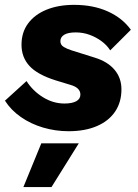

<svg xmlns="http://www.w3.org/2000/svg" viewBox="-28 -530 569 791"><path d="M254.4 10.6Q200.8 10.6 150 -4.3Q99.2 -19.2 58.4 -47.6Q17.5 -76 -7.6 -115.2L81.3 -196Q107.1 -155.4 149 -129.5Q190.9 -103.5 237.5 -103.5Q268.7 -103.5 286 -112.9Q303.2 -122.2 303.2 -140.5Q303.2 -154.6 292.8 -164.7Q282.5 -174.7 261.4 -180.6L200.7 -199.1Q126.1 -222.6 93.4 -258.3Q60.6 -293.9 60.6 -345.7Q60.6 -396.9 87.9 -433.6Q115.2 -470.4 164 -490.2Q212.8 -510 277.2 -510Q355.7 -510 415.8 -483.1Q476 -456.1 511.2 -407.4L426.1 -322.5Q412.7 -343.7 390.3 -360.3Q367.8 -376.9 340.8 -386.7Q313.8 -396.5 283.8 -396.5Q252.8 -396.5 236.8 -387Q220.8 -377.5 220.8 -360.2Q220.8 -344.8 234.7 -336.5Q248.5 -328.3 267.4 -322.4L361.9 -292.7Q415.2 -276.4 443.8 -242.7Q472.3 -209 472.3 -161.9Q472.3 -108.8 446.1 -70.1Q419.9 -31.4 370.9 -10.4Q322 10.6 254.4 10.6ZM296.6 60.4 184.2 240.6H68.4L142.2 60.4Z"/></svg>

Font: Work Sans
Style: Italic
Weight: 400
Italic angle: -13°
Designer: Wei Huang
Foundry: Wei Huang
Version: Version 2.012